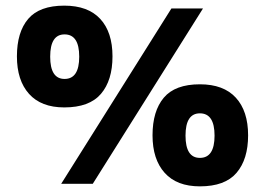

<svg xmlns="http://www.w3.org/2000/svg" viewBox="-20 -652 939 681"><path d="M208 -271Q126 -271 83 -319Q40 -367 40 -452Q40 -538 80 -585Q120 -632 208 -632Q292 -632 335.5 -585Q379 -538 379 -452Q379 -367 338 -319Q297 -271 208 -271ZM588 -622H700L309 0H197ZM209 -372Q261 -372 261 -451Q261 -530 209 -530Q158 -530 158 -451Q158 -372 209 -372ZM689 9Q607 9 564 -39Q521 -87 521 -172Q521 -258 561 -305.5Q601 -353 689 -353Q773 -353 816.5 -305.5Q860 -258 860 -172Q860 -87 819 -39Q778 9 689 9ZM689 -92Q741 -92 741 -171Q741 -250 689 -250Q638 -250 638 -171Q638 -92 689 -92Z"/></svg>

Font: Noto Sans Gurmukhi
Style: Bold
Weight: 700
Designer: Jelle Bosma - Monotype Design Team
Foundry: Monotype Imaging Inc.
Version: Version 2.004; ttfautohint (v1.8.4.7-5d5b)